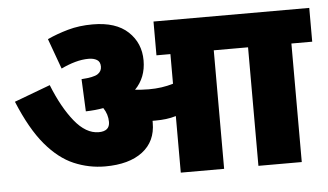

<svg xmlns="http://www.w3.org/2000/svg" viewBox="-47 -707 1334 781"><g transform="rotate(-5 620.0 -316.0)"><path d="M565 -212Q565 -136 510 -94Q455 -52 357 -52Q291 -52 230 -78Q169 -104 115 -168Q61 -232 14 -346L161 -401Q198 -308 244.5 -250.5Q291 -193 343 -193Q388 -193 388 -231Q388 -262 370 -289Q337 -283 298 -282L292 -414Q342 -417 358.5 -428Q375 -439 375 -458Q375 -478 361.5 -486Q348 -494 328 -494Q301 -494 272.5 -486Q244 -478 215 -464L170 -588Q209 -606 255 -619Q301 -632 356 -632Q451 -632 500.5 -585.5Q550 -539 550 -468Q550 -398 505 -352Q517 -351 531 -350Q545 -349 561 -349Q589 -349 613.5 -352.5Q638 -356 661 -363V-484H604V-622H1240V-484H1155V0H978V-484H838V0H661V-231Q641 -225 620.5 -222.5Q600 -220 578 -220Q571 -220 565 -220Q565 -217 565 -212Z"/></g></svg>

Font: Noto Sans Devanagari UI Black
Style: Regular
Weight: 900
Designer: Jelle Bosma - Monotype Design Team
Foundry: Monotype Imaging Inc.
Version: Version 2.003; ttfautohint (v1.8.4.7-5d5b)